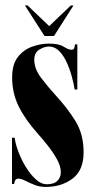

<svg xmlns="http://www.w3.org/2000/svg" viewBox="-20 -690 358 720"><path d="M151.5 11Q128.5 11 109.2 3.2Q90 -4.5 75 -12.2Q60 -20 48.5 -20Q40.5 -20 37.2 -14.2Q34 -8.5 33 0H25V-173.5H35Q38 -149.5 49.5 -119.5Q61 -89.5 78 -62Q95 -34.5 115 -16.8Q135 1 155 1Q182.5 1 195.2 -11.8Q208 -24.5 208 -44.5Q208 -66.5 194 -92Q180 -117.5 160 -143Q140 -168.5 121 -189.5Q73.5 -243 49.5 -292.2Q25.5 -341.5 25.5 -400Q25.5 -449 47.2 -476.5Q69 -504 101 -515.2Q133 -526.5 163.5 -526.5Q201 -526.5 218.8 -515Q236.5 -503.5 248 -503.5Q256 -503.5 258.2 -509.2Q260.5 -515 261 -523.5H270V-354.5H260Q256.5 -376.5 249 -404Q241.5 -431.5 229.8 -457Q218 -482.5 201.5 -499Q185 -515.5 163.5 -515.5Q146.5 -515.5 127.5 -504Q108.5 -492.5 108.5 -466Q108.5 -432 134.2 -398Q160 -364 190.5 -330.5Q231.5 -286.5 262.5 -236.8Q293.5 -187 293.5 -119Q293.5 -51 251.8 -20Q210 11 151.5 11ZM147 -555 73.5 -669.5H83.5L164.5 -592L245.5 -669.5H255.5L182.5 -555Z"/></svg>

Font: Imbue 100pt Black
Style: Regular
Weight: 900
Designer: Tyler Finck
Foundry: Etcetera Type Company
Version: Version 1.102; ttfautohint (v1.8.3)